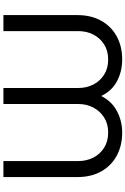

<svg xmlns="http://www.w3.org/2000/svg" viewBox="179 -920 752 1151"><g transform="rotate(-90 555.5 -344.0)"><path d="M337 12Q259 12 198.5 -20.5Q138 -53 104 -113.5Q70 -174 70 -257V-700H166V-251Q166 -202 186.5 -161.5Q207 -121 245.5 -96.5Q284 -72 337 -72Q389 -72 427.5 -96.5Q466 -121 487 -161.5Q508 -202 508 -251V-700H604V-251Q604 -202 624.5 -161.5Q645 -121 683.5 -96.5Q722 -72 775 -72Q827 -72 865.5 -96.5Q904 -121 924.5 -161.5Q945 -202 945 -251V-700H1041V-257Q1041 -174 1007 -113.5Q973 -53 913 -20.5Q853 12 775 12Q704 12 645 -19Q586 -50 556 -114Q525 -51 465.5 -19.5Q406 12 337 12Z"/></g></svg>

Font: MuseoModerno
Style: Regular
Weight: 400
Designer: Pablo Cosgaya, Héctor Gatti, Marcela Romero, and the Authors of The MuseoModerno Project.
Foundry: Omnibus-Type Team
Version: Version 1.001